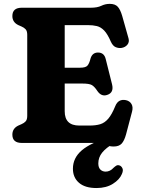

<svg xmlns="http://www.w3.org/2000/svg" viewBox="-20 -740 730 994"><path d="M44 -657Q44 -700 93 -700H450Q484 -700 504.5 -710Q525 -720 548 -720Q576 -720 589.5 -705.2Q603 -690.5 612.5 -658L645.5 -541Q650.5 -522.5 639.8 -509Q629 -495.5 610 -492Q594.5 -489.5 579.2 -495.8Q564 -502 554 -524Q537 -563.5 519.5 -581.8Q502 -600 481.5 -605Q461 -610 434 -610H315V-389.5H395Q424 -389.5 433.2 -400.8Q442.5 -412 448.5 -436.5Q457.5 -467.5 486.5 -468Q519.5 -468.5 527.5 -433.5L560 -304Q571 -260 534.5 -248.5Q505 -238.5 484 -269Q469 -292 455.2 -299.8Q441.5 -307.5 405.5 -307.5H315V-164Q315 -90 390.5 -90H443.5Q476 -90 499 -97Q522 -104 540.5 -125.5Q559 -147 576.5 -190Q592 -229.5 632 -221.5Q652 -217 661 -201Q670 -185 663.5 -161.5L632.5 -44Q623.5 -11.5 609.8 3.5Q596 18.5 568 18.5Q545.5 18.5 525 9.2Q504.5 0 470.5 0H93Q44 0 44 -43Q44 -74.5 74 -89.5L92 -97.5Q105 -103 113 -112Q121 -121 121 -140.5V-559.5Q121 -579 113 -588Q105 -597 92 -602.5L74 -610.5Q44 -625.5 44 -657ZM554.5 -32.5 571 0.5Q528.5 25.5 508.8 50.2Q489 75 489 106Q489 127.5 499.8 138Q510.5 148.5 527 148.5Q550 148.5 568 128.5Q576 121 582.8 117.2Q589.5 113.5 598.5 116.5Q607.5 119 613.5 130.5Q619.5 142 611 161Q599 190 564.2 211.8Q529.5 233.5 479.5 233.5Q420 233.5 388.8 206.2Q357.5 179 357.5 133.5Q357.5 77.5 403.8 38Q450 -1.5 554.5 -32.5Z"/></svg>

Font: Fraunces 9pt SuperSoft
Style: Bold
Weight: 700
Version: Version 1.000;[b76b70a41]